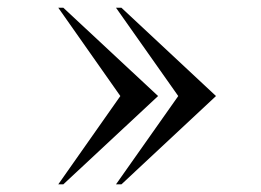

<svg xmlns="http://www.w3.org/2000/svg" viewBox="-20 -608 676 497"><path d="M291.5 -359.4 130.9 -587.9H144L389.2 -359.4L144 -130.9H130.9ZM294.4 -130.9H280.3L441.4 -359.4L280.3 -587.9H294.4L539.1 -359.4Z"/></svg>

Font: Khmer Busra Bunong
Style: Regular
Weight: 400
Designer: D. Kanjahn
Version: Version 7.100; 2014